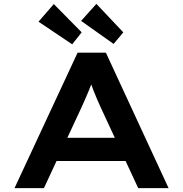

<svg xmlns="http://www.w3.org/2000/svg" viewBox="-20 -972 946 992"><path d="M55 0 381 -700H527L851 0H694L499 -420Q490 -440 481 -460.5Q472 -481 464 -502Q456 -523 448.5 -543.5Q441 -564 435 -585H468Q462 -563 454 -542Q446 -521 437.5 -500.5Q429 -480 420 -459.5Q411 -439 401 -417L207 0ZM204 -140 255 -260H646L675 -140ZM567 -745 399 -864 478 -952 617 -805ZM353 -743 179 -860 258 -951 402 -805Z"/></svg>

Font: Lexend Peta SemiBold
Style: Regular
Weight: 600
Designer: Bonnie Shaver-Troup, Thomas Jockin
Foundry: Lexend
Version: Version 1.007